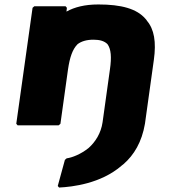

<svg xmlns="http://www.w3.org/2000/svg" viewBox="-20 -555 802 861"><path d="M670 -287C681 -366 672 -424 638 -463V-464L632 -471C593 -516 524 -535 421 -535C360 -535 314 -523 278 -503L280 -520L274 -527H134L126 -520L53 0L59 7H243L251 0L285 -244C293 -298 305 -334 328 -357C345 -370 369 -377 399 -377C428 -377 448 -371 462 -357C478 -335 481 -299 473 -244L440 -7C433 42 408 81 378 108C344 136 303 152 279 155L271 162L239 279L245 286C306 283 432 268 524 189L525 188L534 181C581 140 616 82 630 0Z"/></svg>

Font: Hussar Woodtype
Style: BlkObl
Weight: 900
Foundry: Cannot Into Space Fonts
Version: Version 1.07